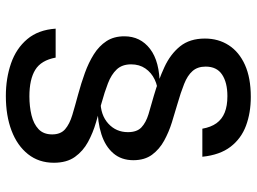

<svg xmlns="http://www.w3.org/2000/svg" viewBox="-128 -720 856 640"><g transform="rotate(90 300.0 -400.0)"><path d="M300 8.5Q241 8.5 191.2 -8.8Q141.5 -26 110.5 -62.8Q79.5 -99.5 75.5 -157.5H172Q181 -109 212.8 -89.5Q244.5 -70 301 -70Q335 -70 364 -77Q393 -84 410.5 -100.5Q428 -117 428 -146Q428 -174 410.8 -189Q393.5 -204 363.5 -213Q333.5 -222 294.5 -232.5Q257.5 -242.5 223 -255Q188.5 -267.5 161 -284.8Q133.5 -302 117.2 -326.8Q101 -351.5 101 -386.5Q101 -440 143 -472.2Q185 -504.5 266 -504.5L295 -498.5Q267.5 -498.5 244.8 -487.5Q222 -476.5 208.2 -456.5Q194.5 -436.5 194.5 -409Q194.5 -379 211.5 -361Q228.5 -343 257.8 -331.8Q287 -320.5 323.5 -310.5Q353.5 -302 388 -292Q422.5 -282 453 -265.5Q483.5 -249 503 -221.8Q522.5 -194.5 522.5 -151.5Q522.5 -101.5 494 -65.5Q465.5 -29.5 415.5 -10.5Q365.5 8.5 300 8.5ZM334 -297 316.5 -307Q363.5 -307 392 -333Q420.5 -359 420.5 -398.5Q420.5 -428.5 404.5 -443.5Q388.5 -458.5 360.8 -467Q333 -475.5 298.5 -485Q247 -500 203.8 -520Q160.5 -540 134.5 -572.2Q108.5 -604.5 108.5 -655Q108.5 -700 130.8 -734.5Q153 -769 196.2 -788.5Q239.5 -808 303 -808Q356 -808 399 -792Q442 -776 469.2 -740.5Q496.5 -705 502.5 -646.5H409Q404 -675 390.8 -693.5Q377.5 -712 355.2 -721Q333 -730 300.5 -730Q255 -730 228.5 -712.2Q202 -694.5 202 -657.5Q202 -630.5 216.8 -613.8Q231.5 -597 259.8 -585.8Q288 -574.5 328 -563Q355.5 -555 387.8 -545Q420 -535 448.8 -519.2Q477.5 -503.5 495.8 -478.8Q514 -454 514 -416.5Q514 -376.5 491 -349.8Q468 -323 427.5 -310Q387 -297 334 -297Z"/></g></svg>

Font: Spline Sans Mono
Style: Regular
Weight: 400
Monospace: yes
Designer: Eben Sorkin, Mirko Velimirovic
Foundry: Sorkin Type
Version: Version 1.004